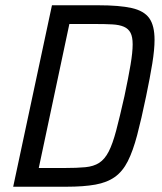

<svg xmlns="http://www.w3.org/2000/svg" viewBox="-20 -708 613 728"><path d="M30 0 177 -688H353Q433 -688 479.5 -677.5Q526 -667 546 -639Q566 -611 566 -557Q566 -520 557.5 -467.5Q549 -415 534 -343Q516 -256 500 -195.5Q484 -135 464.5 -96.5Q445 -58 415.5 -37Q386 -16 341.5 -8Q297 0 232 0ZM127 -71H224Q272 -71 303.5 -74Q335 -77 356 -90.5Q377 -104 392 -133Q407 -162 420.5 -213Q434 -264 452 -344Q467 -415 475 -462.5Q483 -510 483 -540Q483 -568 475 -583.5Q467 -599 450 -606.5Q433 -614 406 -615.5Q379 -617 340 -617H243Z"/></svg>

Font: Saira SemiCondensed
Style: Italic
Weight: 400
Width: 4
Italic angle: -12°
Designer: Hector Gatti with collaboration of the Omnibus-Type team
Foundry: Omnibus-Type
Version: Version 1.101